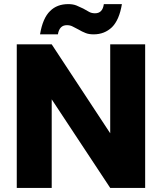

<svg xmlns="http://www.w3.org/2000/svg" viewBox="-20 -919 792 939"><path d="M232.9 -433.1V0H62V-702.1H232.9L519 -267.1V-702.1H689.9V0H519ZM175.8 -751Q189 -830.6 225.1 -865.2Q258.8 -898.9 314 -898.9Q336.9 -898.9 354 -892.1Q368.7 -886.2 387.2 -877Q389.6 -875.5 416 -860.8Q428.2 -854 444.8 -854Q481.9 -854 487.8 -898.9H576.2Q563.5 -821.8 527.8 -786.1Q491.2 -751 438 -751Q413.6 -751 397.9 -757.8Q380.4 -764.6 365.2 -773.9Q344.7 -784.2 335.9 -789.1Q323.7 -795.9 307.1 -795.9Q270.5 -795.9 263.2 -751Z"/></svg>

Font: PoppinsZ
Style: Bold
Weight: 700
Designer: Ninad Kale (Devanagari), Jonny Pinhorn (Latin)
Foundry: Indian Type Foundry
Version: Version 3.002;FEAKit 1.0